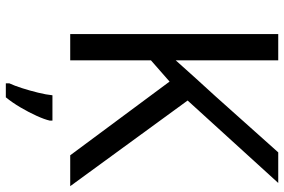

<svg xmlns="http://www.w3.org/2000/svg" viewBox="-178 -576 975 659"><g transform="rotate(90 309.5 -246.5)"><path d="M619 0H513L260 -341L187 -277V0H97V-714H187V-362Q217 -396 248 -430Q279 -464 310 -498L503 -714H608L325 -403ZM394 70Q390 88 377.5 115.5Q365 143 348.5 171Q332 199 314 221H266V209Q274 192 282.5 165.5Q291 139 298 110.5Q305 82 307 61H394Z"/></g></svg>

Font: Noto Sans Nabataean
Style: Regular
Weight: 400
Designer: Monotype Design Team
Foundry: Monotype Imaging Inc.
Version: Version 2.001; ttfautohint (v1.8.4.7-5d5b)